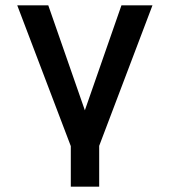

<svg xmlns="http://www.w3.org/2000/svg" viewBox="-20 -554 640 724"><path d="M247 150V-3L45 -534H162L300 -138L438 -534H555L354 -4V150Z"/></svg>

Font: Geist Mono SemiBold
Style: Regular
Weight: 600
Monospace: yes
Designer: Basement.studio, Andrés Briganti, Mateo Zaragoza
Foundry: Basement.studio, Vercel, Andrés Briganti, Guido Ferreyra, Mateo Zaragoza
Version: Version 1.500; ttfautohint (v1.8.4.7-5d5b)